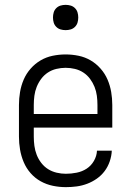

<svg xmlns="http://www.w3.org/2000/svg" viewBox="-20 -762 540 790"><path d="M251 8Q224 8 197.5 2.5Q171 -3 147.5 -16Q124 -29 106 -49.5Q88 -70 77.5 -95Q67 -120 62.5 -146.5Q58 -173 58 -200V-330Q58 -357 62.5 -383.5Q67 -410 77.5 -434.5Q88 -459 106 -479.5Q124 -500 147 -513.5Q170 -527 196.5 -532.5Q223 -538 250 -538Q277 -538 303.5 -532.5Q330 -527 353 -513.5Q376 -500 394 -479.5Q412 -459 422.5 -434.5Q433 -410 437.5 -383.5Q442 -357 442 -330V-237H119V-200Q119 -181 121.5 -162Q124 -143 131 -125Q138 -107 150 -91.5Q162 -76 178 -66Q194 -56 213 -51.5Q232 -47 251 -47Q273 -47 295.5 -51.5Q318 -56 336.5 -68Q355 -80 366.5 -100Q378 -120 379 -142H440Q439 -120 431.5 -98Q424 -76 410.5 -58Q397 -40 378.5 -27Q360 -14 339 -6Q318 2 296 5Q274 8 251 8ZM381 -293V-330Q381 -349 378.5 -368Q376 -387 369 -404.5Q362 -422 350.5 -437.5Q339 -453 323 -463.5Q307 -474 288 -478.5Q269 -483 250 -483Q231 -483 212 -478.5Q193 -474 177 -463.5Q161 -453 149.5 -437.5Q138 -422 131 -404.5Q124 -387 121.5 -368Q119 -349 119 -330V-293ZM250 -638Q239 -638 229 -641Q219 -644 211.5 -651.5Q204 -659 201 -669Q198 -679 198 -690Q198 -701 201 -711Q204 -721 211.5 -728.5Q219 -736 229 -739Q239 -742 250 -742Q261 -742 271 -739Q281 -736 288.5 -728.5Q296 -721 299 -711Q302 -701 302 -690Q302 -679 299 -669Q296 -659 288.5 -651.5Q281 -644 271 -641Q261 -638 250 -638Z"/></svg>

Font: Iosevka Term Light
Style: Regular
Weight: 300
Monospace: yes
Designer: Belleve Invis
Foundry: Belleve Invis
Version: Version 9.0.1; ttfautohint (v1.8.3)